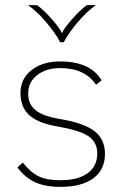

<svg xmlns="http://www.w3.org/2000/svg" viewBox="-20 -720 482 750"><path d="M48 -66 69 -85Q100 -46 131.5 -31Q163 -16 215 -16Q285 -16 322.5 -43.5Q360 -71 360 -121Q360 -165 324.5 -188.5Q289 -212 199 -227Q127 -240 93.5 -271Q60 -302 60 -357Q60 -412 103 -446Q146 -480 215 -480Q333 -480 377 -406L355 -389Q312 -454 215 -454Q160 -454 125 -426.5Q90 -399 90 -355Q90 -313 119 -289.5Q148 -266 215 -255Q309 -239 349.5 -207.5Q390 -176 390 -119Q390 -57 344.5 -23.5Q299 10 215 10Q157 10 117.5 -8Q78 -26 48 -66ZM89 -700H125Q152 -680 183.5 -644Q215 -608 222 -590Q229 -608 260.5 -644Q292 -680 319 -700H355Q322 -678 285.5 -635.5Q249 -593 229 -555H215Q195 -593 158.5 -635.5Q122 -678 89 -700Z"/></svg>

Font: KoHo ExtraLight
Style: Regular
Weight: 275
Version: Version 1.000; ttfautohint (v1.6)